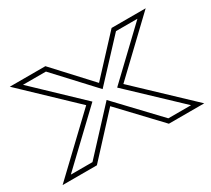

<svg xmlns="http://www.w3.org/2000/svg" viewBox="-129 -613 853 776"><g transform="rotate(-30 297.5 -225.5)"><path d="M-33 0H127L293 -180L463 0H628L384 -231L615 -451H456L301 -284L147 -451H-19L211 -232ZM17 -20 240 -232 31 -431H138L301 -255L465 -431H565L355 -231L578 -20H472L293 -209L118 -20Z"/></g></svg>

Font: Charger Pro
Style: Ol
Weight: 900
Designer: Jasper
Foundry: Cannot Into Space Fonts
Version: Version 1.09